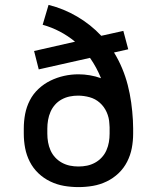

<svg xmlns="http://www.w3.org/2000/svg" viewBox="-20 -755 640 783"><path d="M300 8Q270 8 241 3Q212 -2 185 -15Q158 -28 136.5 -48.5Q115 -69 101.5 -95.5Q88 -122 82.5 -151Q77 -180 77 -210V-231Q77 -261 82.5 -290Q88 -319 101.5 -345.5Q115 -372 137 -392.5Q159 -413 185.5 -426Q212 -439 241 -445.5Q270 -452 300 -452Q323 -452 346.5 -448Q370 -444 392 -436Q383 -458 372 -478.5Q361 -499 347 -519L138 -472L119 -547L286 -585Q257 -609 223.5 -626.5Q190 -644 154 -654L178 -735Q239 -720 294.5 -687.5Q350 -655 393 -609L483 -629L503 -554L445 -541Q464 -510 478 -476.5Q492 -443 501 -408Q510 -373 515 -337Q520 -301 522 -265Q522 -257 522.5 -248.5Q523 -240 523 -231V-210Q523 -180 517.5 -151Q512 -122 498.5 -95.5Q485 -69 463.5 -48.5Q442 -28 415 -15Q388 -2 359 3Q330 8 300 8ZM300 -76Q318 -76 335 -79.5Q352 -83 367.5 -91.5Q383 -100 395 -113Q407 -126 414 -142Q421 -158 424 -175Q427 -192 427 -210V-221Q427 -228 427 -236Q427 -244 426 -251Q425 -275 415 -297.5Q405 -320 387 -336Q369 -352 345.5 -358.5Q322 -365 298 -365Q281 -365 264 -361.5Q247 -358 231.5 -349.5Q216 -341 204.5 -328Q193 -315 186 -299Q179 -283 176 -265.5Q173 -248 173 -231V-210Q173 -192 176 -175Q179 -158 186 -142Q193 -126 205 -113Q217 -100 232.5 -91.5Q248 -83 265 -79.5Q282 -76 300 -76Z"/></svg>

Font: Iosevka Curly Medium Extended
Style: Regular
Weight: 500
Width: 7
Monospace: yes
Designer: Belleve Invis
Foundry: Belleve Invis
Version: Version 11.1.0; ttfautohint (v1.8.3)